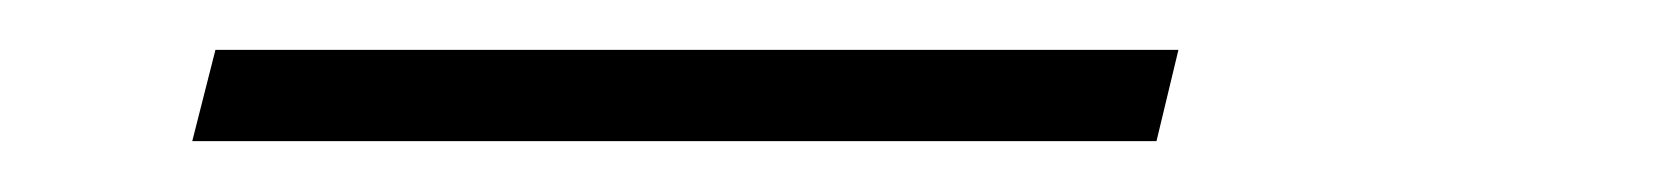

<svg xmlns="http://www.w3.org/2000/svg" viewBox="-20 -20 671 77"><path d="M57.1 36.6 66.4 0H452.6L443.8 36.6Z"/></svg>

Font: HK Grotesk Light Legacy Italic
Style: Regular
Weight: 300
Italic angle: -13°
Designer: Alfredo Marco Pradil
Foundry: Hanken Design Co.
Version: Version 2.022;PS 002.022;hotconv 1.0.88;makeotf.lib2.5.64775